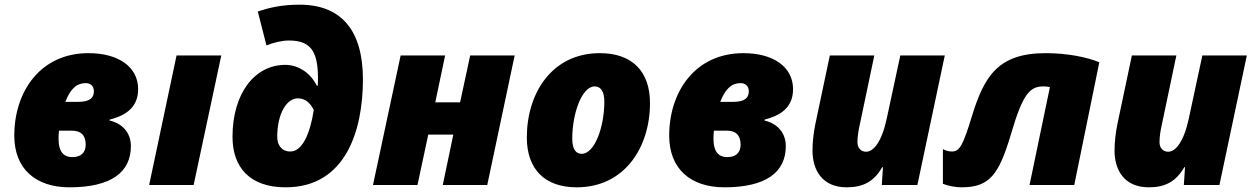

<svg xmlns="http://www.w3.org/2000/svg" viewBox="-20 -790 5355 820"><path d="M277 10C454 10 539 -54 539 -166C539 -226 499 -264 448 -275V-279C507 -294 570 -325 570 -409C570 -505 485 -563 358 -563C150 -563 41 -396 41 -211C41 -69 132 10 277 10ZM259 -355C282 -414 310 -435 346 -435C367 -435 381 -422 381 -400C381 -375 367 -355 314 -355ZM289 -119C254 -119 230 -139 230 -199C230 -216 231 -220 232 -232H287C325 -232 346 -213 346 -172C346 -135 322 -119 289 -119Z M617 0H807L925 -553H734Z M1200 10C1456 10 1530 -232 1530 -451C1530 -662 1436 -770 1260 -770C1181 -770 1130 -757 1081 -741L1118 -596C1147 -608 1184 -617 1214 -617C1305 -617 1338 -573 1338 -456C1338 -449 1338 -435 1337 -424H1333C1308 -475 1258 -513 1198 -513C1068 -513 973 -391 973 -206C973 -74 1048 10 1200 10ZM1220 -143C1181 -143 1164 -173 1164 -205C1164 -306 1205 -370 1252 -370C1289 -370 1309 -343 1320 -320C1305 -222 1272 -143 1220 -143Z M1573 0H1763L1809 -215H1916L1871 0H2061L2178 -553H1988L1945 -353H1839L1881 -553H1691Z M2443 10C2648 10 2756 -161 2756 -350C2756 -486 2679 -563 2542 -563C2337 -563 2230 -392 2230 -203C2230 -67 2307 10 2443 10ZM2464 -133C2439 -133 2424 -154 2424 -197C2424 -306 2465 -421 2520 -421C2546 -421 2561 -399 2561 -356C2561 -248 2520 -133 2464 -133Z M3074 10C3251 10 3336 -54 3336 -166C3336 -226 3296 -264 3245 -275V-279C3304 -294 3367 -325 3367 -409C3367 -505 3282 -563 3155 -563C2947 -563 2838 -396 2838 -211C2838 -69 2929 10 3074 10ZM3056 -355C3079 -414 3107 -435 3143 -435C3164 -435 3178 -422 3178 -400C3178 -375 3164 -355 3111 -355ZM3086 -119C3051 -119 3027 -139 3027 -199C3027 -216 3028 -220 3029 -232H3084C3122 -232 3143 -213 3143 -172C3143 -135 3119 -119 3086 -119Z M3596 10C3666 10 3712 -14 3748 -76H3751L3746 0H3898L4015 -553H3825L3767 -283C3746 -185 3711 -142 3679 -142C3659 -142 3642 -156 3642 -183C3642 -207 3647 -236 3651 -253L3714 -553H3524L3462 -259C3455 -224 3450 -184 3450 -147C3450 -62 3493 10 3596 10Z M4086 10C4207 10 4246 -44 4298 -218C4349 -393 4380 -421 4437 -421C4446 -421 4455 -420 4464 -418L4377 0H4568L4675 -524C4625 -545 4541 -563 4446 -563C4243 -563 4183 -465 4130 -291C4094 -173 4079 -143 4046 -143C4037 -143 4024 -144 4007 -153V-5C4032 5 4064 10 4086 10Z M4886 10C4956 10 5002 -14 5038 -76H5041L5036 0H5188L5305 -553H5115L5057 -283C5036 -185 5001 -142 4969 -142C4949 -142 4932 -156 4932 -183C4932 -207 4937 -236 4941 -253L5004 -553H4814L4752 -259C4745 -224 4740 -184 4740 -147C4740 -62 4783 10 4886 10Z"/></svg>

Font: Noto Sans UI Black
Style: Italic
Weight: 900
Italic angle: -372°
Designer: Monotype Design Team
Foundry: Monotype Imaging Inc.
Version: Version 1.901